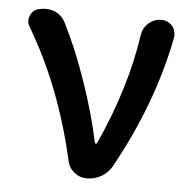

<svg xmlns="http://www.w3.org/2000/svg" viewBox="-45 -598 639 642"><g transform="rotate(5 275.0 -276.5)"><path d="M352.5 -47.9Q339.8 -25.4 317.4 -12.7Q294.9 0 269.5 0Q245.1 0 226.6 -15.1Q208 -30.3 203.1 -54.7Q148.4 -296.9 35.2 -487.3Q28.3 -498 28.3 -508.8Q28.3 -516.6 32.2 -525.4Q40 -544.9 59.6 -549.8L65.4 -550.8Q74.2 -552.7 84 -552.7Q98.6 -552.7 114.3 -546.9Q137.7 -536.1 149.4 -513.7Q191.4 -431.6 229 -322.8Q266.6 -213.9 286.1 -120.1Q287.1 -118.2 289.6 -118.2Q292 -118.2 293 -120.1Q380.9 -312.5 407.2 -493.2Q411.1 -517.6 429.2 -533.7Q447.3 -549.8 471.7 -549.8Q494.1 -549.8 508.8 -533.2Q519.5 -519.5 519.5 -502.9Q519.5 -498 518.6 -493.2Q475.6 -270.5 352.5 -47.9Z"/></g></svg>

Font: Gen Jyuu Gothic P Medium
Style: Regular
Weight: 500
Designer: [Source Han Sans]
Ryoko NISHIZUKA  (kana & ideographs); Paul D. Hunt (Latin, Greek & Cyrillic); Wenlong ZHANG  (bopomofo
Version: Version 1.002.20150607